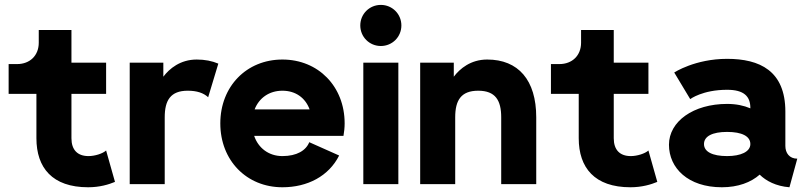

<svg xmlns="http://www.w3.org/2000/svg" viewBox="-20 -770 3377 803"><path d="M51.3 -502H16.1V-377.4H132.3V-191.9C132.3 -68.4 198.7 13.2 348.6 13.2C397 13.2 435.1 1.5 460.9 -9.3L423.8 -140.6C409.2 -127.4 376.5 -117.2 350.1 -117.2C304.2 -117.2 278.8 -143.1 278.8 -191.9V-377.4H423.8V-507.8H278.8V-644.5H142.1V-591.3C142.1 -537.6 105 -502 51.3 -502Z M850.6 -363.3 893.1 -503.9C866.7 -515.1 836.9 -521 802.7 -521C733.9 -521 688.5 -482.9 663.1 -449.2V-507.8H522.5V0H668.9V-279.3C668.9 -350.6 693.4 -390.6 765.1 -390.6C803.7 -390.6 831.1 -381.3 850.6 -363.3Z M1273.4 -175.3C1259.8 -140.6 1221.2 -117.2 1161.1 -117.2C1103.5 -117.2 1060.1 -151.4 1043 -201.7H1416.5C1419.4 -218.3 1421.4 -236.3 1421.4 -253.9C1421.4 -408.7 1311 -521 1161.1 -521C1011.2 -521 901.4 -408.7 901.4 -253.9C901.4 -99.1 1011.2 13.2 1161.1 13.2C1266.1 13.2 1355 -33.2 1398.4 -119.6ZM1161.1 -390.6C1216.8 -390.6 1257.3 -360.4 1274.9 -312.5H1044.9C1063.5 -360.4 1106 -390.6 1161.1 -390.6Z M1486.8 -663.6C1486.8 -615.7 1524.9 -577.6 1572.8 -577.6C1620.6 -577.6 1658.7 -615.7 1658.7 -663.6C1658.7 -711.4 1620.6 -749.5 1572.8 -749.5C1524.9 -749.5 1486.8 -711.4 1486.8 -663.6ZM1499.5 0H1646V-507.8H1499.5Z M2076.2 0H2222.7V-279.3C2222.7 -435.5 2147.5 -521 2017.6 -521C1948.7 -521 1903.3 -482.9 1877.9 -449.2V-507.8H1737.3V0H1883.8V-279.3C1883.8 -350.6 1908.2 -390.6 1980 -390.6C2051.8 -390.6 2076.2 -350.6 2076.2 -279.3Z M2319.3 -502H2284.2V-377.4H2400.4V-191.9C2400.4 -68.4 2466.8 13.2 2616.7 13.2C2665 13.2 2703.1 1.5 2729 -9.3L2691.9 -140.6C2677.2 -127.4 2644.5 -117.2 2618.2 -117.2C2572.3 -117.2 2546.9 -143.1 2546.9 -191.9V-377.4H2691.9V-507.8H2546.9V-644.5H2410.2V-591.3C2410.2 -537.6 2373 -502 2319.3 -502Z M2999 13.2C3066.9 13.2 3120.6 -7.3 3157.2 -39.6C3184.1 -13.2 3225.6 8.8 3281.7 13.2L3314.5 -106.4C3281.2 -106.4 3264.6 -130.4 3264.6 -159.7V-303.2C3264.6 -474.1 3157.2 -523.9 3021 -523.9C2886.7 -523.9 2799.8 -466.8 2799.8 -466.8L2866.7 -355.5C2866.7 -355.5 2918 -394.5 3021 -394.5C3091.3 -394.5 3118.2 -367.2 3118.2 -318.4V-316.9C3090.8 -328.6 3058.6 -335.4 3021 -335.4C2879.9 -335.4 2777.8 -262.2 2777.8 -164.6C2777.8 -66.9 2857.9 13.2 2999 13.2ZM3118.2 -167.5C3118.2 -135.3 3078.1 -117.2 3021 -117.2C2959.5 -117.2 2924.3 -135.3 2924.3 -167.5C2924.3 -200.2 2959.5 -218.3 3021 -218.3C3083 -218.3 3118.2 -200.2 3118.2 -167.5Z"/></svg>

Font: Giphurs ExtraBold
Style: Regular
Weight: 800
Version: Version 1.000